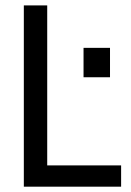

<svg xmlns="http://www.w3.org/2000/svg" viewBox="-20 -701 492 721"><path d="M434.8 -79.9V0H69.5V-680.7H157.3V-79.9ZM293.7 -410.9V-521.3H393.1V-410.9Z"/></svg>

Font: Puralecka Narrow
Style: Regular
Weight: 400
Designer: Hector Gatti, Marcela Romero, Pablo Cosgaya and Nicolas Silva
Version: Version 1.004;PS 001.004;hotconv 1.0.70;makeotf.lib2.5.58329